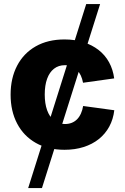

<svg xmlns="http://www.w3.org/2000/svg" viewBox="-20 -748 631 972"><path d="M122.6 204.1 416.5 -727.5H486.8L192.4 204.1ZM306.6 10.3Q222.2 10.3 160.9 -24.7Q99.6 -59.6 66.7 -122.6Q33.7 -185.5 33.7 -268.6Q33.7 -352.5 66.7 -415.5Q99.6 -478.5 160.9 -513.4Q222.2 -548.3 306.6 -548.3Q359.4 -548.3 402.8 -534.4Q446.3 -520.5 479.2 -494.9Q512.2 -469.2 532.2 -432.6Q552.2 -396 558.1 -351.1L400.4 -329.1Q396.5 -350.1 388.7 -366.5Q380.9 -382.8 369.4 -394.3Q357.9 -405.8 342.8 -411.9Q327.6 -418 308.6 -418Q276.4 -418 253.4 -400.1Q230.5 -382.3 218.5 -349.1Q206.5 -315.9 206.5 -269.5Q206.5 -223.6 218.5 -190.2Q230.5 -156.7 253.4 -138.4Q276.4 -120.1 308.6 -120.1Q327.6 -120.1 343 -126.2Q358.4 -132.3 370.1 -144Q381.8 -155.8 389.6 -173.1Q397.5 -190.4 400.9 -211.4L558.6 -189.9Q553.2 -144 533.2 -107.2Q513.2 -70.3 480.2 -43.9Q447.3 -17.6 403.3 -3.7Q359.4 10.3 306.6 10.3Z"/></svg>

Font: Inter 17pt ExtraBold
Style: Regular
Weight: 800
Version: Version 4.001;git-66647c0bb